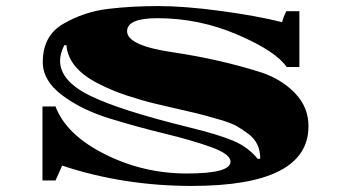

<svg xmlns="http://www.w3.org/2000/svg" viewBox="-20 -591 1132 633"><path d="M910 -518Q915 -537 924 -554H967V-370H925Q890 -422 763.5 -476.5Q637 -531 499 -531Q399 -531 399 -488Q399 -440 554 -418Q707 -395 842 -352Q908 -330 952.5 -284Q997 -238 997 -175Q997 22 612 22Q387 22 185 -45L163 4H120V-240H163Q198 -147 325 -83Q452 -19 596 -19Q740 -19 740 -58Q740 -83 676 -106Q612 -129 521 -151Q430 -173 339.5 -201Q249 -229 185 -277Q121 -325 121 -386Q121 -473 188 -512Q258 -553 339 -562Q415 -571 501.5 -571Q588 -571 707 -555Q826 -539 910 -518ZM178 -391Q178 -324 277 -275.5Q376 -227 604 -171Q702 -147 750 -126.5Q798 -106 830 -67L838 -68Q838 -119 801 -148Q781 -163 762.5 -174Q744 -185 708 -195.5Q672 -206 649.5 -212Q627 -218 580.5 -228.5Q534 -239 490.5 -249.5Q447 -260 397 -276.5Q347 -293 301 -317Q205 -367 199 -442H192Q178 -414 178 -391Z"/></svg>

Font: Diplomata
Style: Regular
Weight: 400
Width: 7
Designer: Eduardo Rodriguez Tunni
Foundry: Eduardo Rodriguez Tunni
Version: Version 1.001